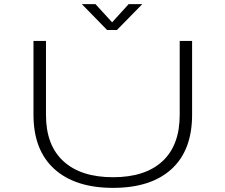

<svg xmlns="http://www.w3.org/2000/svg" viewBox="-20 -898 1090 929"><path d="M668.5 -878 546 -753H498L376 -878H442L522.5 -790L602.5 -878ZM527 11Q344 11 243 -80.2Q142 -171.5 142 -343V-700H202.5V-341.5Q202.5 -195 287 -117.8Q371.5 -40.5 527 -40.5Q682.5 -40.5 766 -117.8Q849.5 -195 849.5 -342V-700H909.5V-343Q909.5 -171 810 -80Q710.5 11 527 11Z"/></svg>

Font: League Mono Extended UltraLight
Style: Regular
Weight: 200
Width: 9
Designer: Tyler Finck
Foundry: The League of Moveable Type / Tyler Finck
Version: Version 2.210